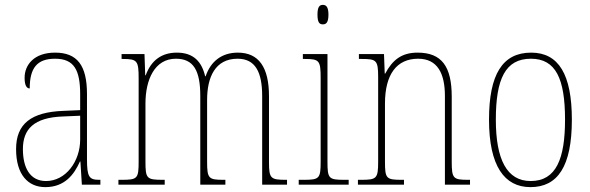

<svg xmlns="http://www.w3.org/2000/svg" viewBox="-20 -758 2420 788"><path d="M166 10C245 10 284 -41 308 -95H310L316 0H392V-20H388C346 -20 337 -31 337 -105V-372C337 -491 296 -542 206 -542C120 -542 81 -492 81 -439C81 -410 88 -395 102 -395C102 -479 132 -517 206 -517C284 -517 309 -471 309 -371V-306L240 -303C108 -298 46 -250 46 -146C46 -40 96 10 166 10ZM169 -15C102 -15 74 -71 74 -146C74 -227 118 -276 239 -280L309 -283V-185C309 -96 250 -15 169 -15Z M466 0H656V-20H649C581 -20 577 -25 577 -97V-333C577 -430 614 -517 702 -517C774 -517 802 -469 802 -364V0H905V-20H898C836 -20 830 -25 830 -95V-348C830 -441 863 -517 955 -517C1028 -517 1056 -462 1056 -364V0H1158V-20H1154C1091 -20 1084 -25 1084 -92V-363C1084 -482 1042 -542 956 -542C891 -542 845 -507 824 -445H822C808 -505 774 -542 706 -542C645 -542 601 -512 578 -449H576L573 -536H479V-516H485C544 -516 549 -508 549 -435V-97C549 -25 545 -20 479 -20H466Z M1305 -658C1319 -658 1328 -666 1328 -698C1328 -729 1319 -738 1305 -738C1291 -738 1283 -729 1283 -698C1283 -666 1291 -658 1305 -658ZM1206 0H1411V-20H1393C1329 -20 1324 -25 1324 -95V-536H1223V-516H1232C1291 -516 1296 -509 1296 -437V-95C1296 -25 1291 -20 1226 -20H1206Z M1449 0H1638V-20H1629C1565 -20 1560 -25 1560 -95V-333C1560 -454 1609 -517 1696 -517C1776 -517 1806 -456 1806 -364V0H1909V-20H1902C1840 -20 1834 -25 1834 -95V-361C1834 -485 1793 -542 1694 -542C1628 -542 1591 -512 1561 -456H1559L1556 -536H1453V-516H1465C1525 -516 1532 -511 1532 -441V-95C1532 -25 1526 -20 1462 -20H1449Z M2157 10C2269 10 2327 -75 2327 -267C2327 -452 2273 -542 2160 -542C2042 -542 1987 -452 1987 -267C1987 -77 2050 10 2157 10ZM2158 -15C2060 -15 2015 -104 2015 -267C2015 -434 2054 -517 2159 -517C2261 -517 2299 -435 2299 -267C2299 -107 2263 -15 2158 -15Z"/></svg>

Font: Noto Serif Georgian Condensed Thin
Style: Regular
Weight: 100
Width: 3
Designer: Monotype Design Team, Akaki Razmadze
Foundry: Google LLC
Version: Version 2.003